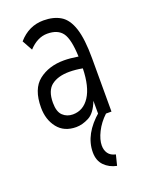

<svg xmlns="http://www.w3.org/2000/svg" viewBox="-134 -532 618 823"><g transform="rotate(-20 175.0 -120.0)"><path d="M147 11Q92 11 62.5 -26.5Q33 -64 33 -119Q33 -204 79 -240Q125 -276 194 -276Q222 -276 259 -270Q256 -350 235 -379Q214 -408 166 -408Q121 -408 82 -366L56 -413Q103 -467 170 -467Q216 -467 247.5 -448Q279 -429 295 -380Q311 -331 311 -243V0H254V-70Q235 -20 205 -4.5Q175 11 147 11ZM88 -121Q88 -80 106.5 -62.5Q125 -45 152 -45Q200 -45 228.5 -89Q257 -133 259 -216Q244 -219 228.5 -220.5Q213 -222 199 -222Q148 -222 118 -199.5Q88 -177 88 -121ZM266 179 254 227Q220 220 198 197.5Q176 175 176 137Q176 54 260 -17L286 0Q256 28 239 62Q222 96 222 123Q222 144 232.5 159Q243 174 266 179Z"/></g></svg>

Font: Inconsolata ExtraCondensed
Style: Regular
Weight: 400
Width: 2
Monospace: yes
Designer: Raph Levien, Cyreal, Brenton Simpson
Foundry: Raph Levien, Cyreal, Google
Version: Version 3.001; ttfautohint (v1.8.2.53-6de2)